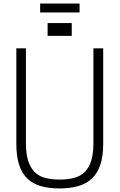

<svg xmlns="http://www.w3.org/2000/svg" viewBox="-20 -1052 673 1081"><path d="M316 9Q256 9 210.5 -4Q165 -17 134.5 -46Q104 -75 88 -123Q72 -171 72 -242V-780H126V-247Q126 -185 139 -145.5Q152 -106 176 -82.5Q200 -59 235.5 -50Q271 -41 316 -41Q362 -41 397.5 -50.5Q433 -60 457 -83.5Q481 -107 493.5 -147Q506 -187 506 -247V-780H561V-242Q561 -171 544.5 -123Q528 -75 496.5 -46Q465 -17 419.5 -4Q374 9 316 9ZM384 -850H313V-922H384ZM319 -850H248V-922H319ZM428 -982H206V-1032H428Z"/></svg>

Font: Tanohe Sans Light
Style: Regular
Weight: 300
Designer: Village Type and Design LLC & Cristiano Sobral
Foundry: Cooper Hewitt Smithsonian Design Museum
Version: Version 1.00;September 29, 2021;FontCreator 13.0.0.2655 64-b